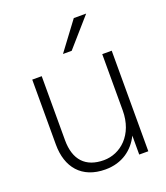

<svg xmlns="http://www.w3.org/2000/svg" viewBox="-137 -827 808 933"><g transform="rotate(-20 267.5 -360.0)"><path d="M111 -189V-520H62V-184C62 -67 125 12 248 12C336 12 395 -35 426 -98V0H473V-520H424V-229C424 -103 342 -33 256 -33C162 -33 111 -87 111 -189ZM245 -586H290L418 -732H354Z"/></g></svg>

Font: Aspekta 200
Style: Regular
Weight: 200
Designer: Ivo Dolenc
Version: Version 2.000